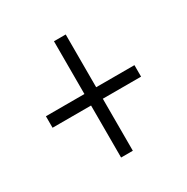

<svg xmlns="http://www.w3.org/2000/svg" viewBox="-116 -686 647 665"><g transform="rotate(-30 207.5 -353.5)"><path d="M231 -375V-586H184V-375H30V-329H184V-121H231V-329H384V-375Z"/></g></svg>

Font: Noto Sans Gujarati ExtraCondensed Light
Style: Regular
Weight: 300
Width: 2
Designer: Jelle Bosma - Monotype Design Team, Universal Thirst
Foundry: Monotype Imaging Inc.
Version: Version 2.106